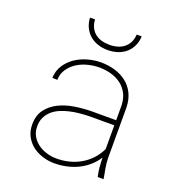

<svg xmlns="http://www.w3.org/2000/svg" viewBox="-134 -834 867 949"><g transform="rotate(20 300.0 -359.5)"><path d="M482.9 0Q477.1 -24.9 475.1 -49.3Q473.1 -73.7 472.7 -98.6Q455.6 -71.8 431.9 -51.3Q408.2 -30.8 380.4 -17.3Q352.5 -3.9 321.3 2.9Q290 9.8 257.3 9.8Q225.6 9.8 195.3 0.2Q165 -9.3 141.6 -27.3Q118.2 -45.4 104 -72.3Q89.8 -99.1 89.8 -133.8Q89.8 -181.2 112.8 -212.2Q135.7 -243.2 172.1 -261.5Q208.5 -279.8 253.4 -287.1Q298.3 -294.4 342.3 -294.9H472.7V-372.1Q471.7 -407.7 458 -434.1Q444.3 -460.4 421.6 -477.5Q398.9 -494.6 368.9 -503.2Q338.9 -511.7 305.7 -511.7Q276.4 -511.7 245.8 -503.9Q215.3 -496.1 190.4 -480.2Q165.5 -464.4 148.9 -440.2Q132.3 -416 130.9 -382.8L104.5 -383.8Q106.4 -422.4 125.2 -451.2Q144 -480 172.6 -499.3Q201.2 -518.6 236.1 -528.3Q271 -538.1 305.7 -538.1Q344.7 -538.1 379.6 -527.6Q414.6 -517.1 440.9 -496.3Q467.3 -475.6 482.7 -444.1Q498 -412.6 499 -371.1V-106.4Q499.5 -79.6 503.9 -55.2Q508.3 -30.8 513.2 -4.4L513.7 0ZM257.3 -16.1Q292 -15.6 324.5 -23.7Q356.9 -31.7 385 -47.9Q413.1 -64 435.5 -87.9Q458 -111.8 472.7 -143.1V-268.1H343.8Q318.8 -267.6 292.2 -265.1Q265.6 -262.7 240.2 -256.8Q214.8 -251 192.1 -241.2Q169.4 -231.4 152.6 -216.3Q135.7 -201.2 125.7 -180.4Q115.7 -159.7 116.2 -131.8Q116.2 -104 128.9 -82.3Q141.6 -60.5 161.9 -45.9Q182.1 -31.2 207.3 -23.7Q232.4 -16.1 257.3 -16.1ZM449.7 -727.5Q448.2 -698.7 437.5 -676.3Q426.8 -653.8 408.7 -638.2Q390.6 -622.6 366.5 -614.5Q342.3 -606.4 314 -606.4Q285.6 -606.4 261.5 -614.5Q237.3 -622.6 219.2 -638.2Q201.2 -653.8 190.2 -676.3Q179.2 -698.7 177.7 -727.5H204.1Q205.6 -703.6 214.1 -686Q222.7 -668.5 237.1 -656.7Q251.5 -645 271 -639.4Q290.5 -633.8 314 -633.8Q336.4 -633.8 356 -639.6Q375.5 -645.5 389.9 -657.2Q404.3 -668.9 413.1 -686.5Q421.9 -704.1 423.3 -727.5Z"/></g></svg>

Font: Roboto Mono Thin
Style: Regular
Weight: 250
Designer: Google
Version: Version 2.000985; 2015; ttfautohint (v1.3)